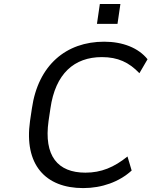

<svg xmlns="http://www.w3.org/2000/svg" viewBox="-20 -938 763 967"><path d="M493.2 -650.4C573.7 -650.4 629.9 -624 682.1 -569.3L723.1 -639.6C677.2 -696.8 598.6 -728 504.4 -728C313.5 -728 171.9 -610.4 140.6 -391.6L131.3 -329.1C100.1 -108.9 208.5 9.3 398.9 9.3C493.2 9.3 580.6 -22 643.1 -79.1L622.1 -149.9C554.2 -95.2 489.7 -68.4 410.2 -68.4C271 -68.4 199.7 -152.3 224.6 -329.1L233.9 -391.6C258.8 -567.4 354 -650.4 493.2 -650.4ZM571.8 -817.9 586.4 -918H482.9L468.3 -817.9Z"/></svg>

Font: Winston
Style: Italic
Weight: 400
Italic angle: -8.13011°
Designer: Vernon Adams, Kim Jin-seong, David Berlow, Cristiano Sobral
Foundry: The Winston Project Authors
Version: Version 3.004